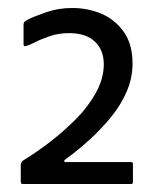

<svg xmlns="http://www.w3.org/2000/svg" viewBox="-20 -711 386 481"><path d="M40 -250Q35 -250 33.5 -251Q32 -252 32 -257V-296Q32 -305 38 -309Q71 -329 106 -356Q141 -383 171.5 -414Q202 -445 221 -480Q240 -515 240 -550Q240 -586 217.5 -607Q195 -628 153 -628Q127 -628 105 -620.5Q83 -613 68.5 -605.5Q54 -598 46 -596Q39 -593 39 -600V-648Q39 -652 40 -654.5Q41 -657 48 -661Q63 -669 94.5 -680Q126 -691 161 -691Q199 -691 233 -677Q267 -663 289.5 -632Q312 -601 312 -552Q312 -516 298 -483Q284 -450 260 -420Q236 -390 206 -362.5Q176 -335 143 -311Q140 -309 141 -307Q142 -305 144 -305H308Q313 -305 313 -301V-257Q313 -252 312 -251Q311 -250 305 -250Z"/></svg>

Font: Glory Thin Medium
Style: Regular
Weight: 500
Version: Version 1.011